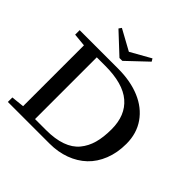

<svg xmlns="http://www.w3.org/2000/svg" viewBox="-215 -1062 1254 1254"><g transform="rotate(45 412.5 -434.5)"><path d="M344.7 -718.3 203.6 -850.1 216.8 -868.7 359.4 -790.5 499 -869.1 510.3 -850.1 371.1 -718.3ZM32.2 0V-41.5L122.1 -50.8V-612.8L32.2 -621.6V-663.1H387.7Q502 -663.1 588.6 -626.7Q675.3 -590.3 724.4 -520Q773.4 -449.7 773.4 -354Q773.4 -271.5 746.8 -204.6Q720.2 -137.7 673.1 -93Q626 -48.3 560.5 -24.2Q495.1 0 417.5 0ZM236.8 -46.4H338.4Q421.9 -46.4 480.7 -67.4Q539.6 -88.4 573.5 -129.4Q607.4 -170.4 622.6 -224.9Q637.7 -279.3 637.7 -352.5Q637.7 -481 558.1 -548.8Q478.5 -616.7 315.4 -616.7H236.8Z"/></g></svg>

Font: Elstob 6pt Medium
Style: Regular
Weight: 500
Designer: Peter S. Baker
Version: Version 1.015